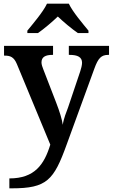

<svg xmlns="http://www.w3.org/2000/svg" viewBox="-20 -786 614 1046"><path d="M129 -619V-606H187C219 -628 265 -667 295 -696C325 -667 372 -628 404 -606H462V-619C431 -657 376 -721 355 -766H236C215 -721 160 -657 129 -619ZM31 186V240H45C235 240 273 196 343 2L494 -412C515 -470 532 -487 570 -487H574V-536H355V-487H359C403 -487 427 -475 427 -444C427 -432 422 -411 417 -397L351 -201C343 -180 326 -138 322 -106C318 -135 305 -178 286 -227L216 -408C211 -420 206 -435 206 -446C206 -476 228 -487 266 -487H269V-536H2V-483H5C37 -483 56 -475 72 -437L254 2C221 110 169 186 31 186Z"/></svg>

Font: Noto Serif Tamil SemiBold
Style: Italic
Weight: 600
Italic angle: -12°
Designer: Indian Type Foundry, Tom Grace, and the Monotype Design Team
Foundry: Monotype Imaging Inc.
Version: Version 2.003